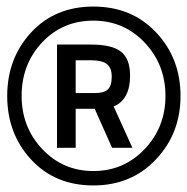

<svg xmlns="http://www.w3.org/2000/svg" viewBox="-20 -727 571 586"><path d="M531 -434Q531 -320 456 -240.5Q381 -161 265 -161Q148 -161 75 -240Q2 -319 2 -434Q2 -549 75 -628Q148 -707 265 -707Q382 -707 456.5 -628Q531 -549 531 -434ZM46 -434Q46 -339 109 -272Q172 -205 265 -205Q358 -205 421.5 -272Q485 -339 485 -434Q485 -530 421.5 -597Q358 -664 265 -664Q171 -664 108.5 -597.5Q46 -531 46 -434ZM322 -276 269 -395H211V-276H154V-591H259Q321 -591 349 -569.5Q377 -548 377 -496Q377 -423 327 -402L384 -276ZM211 -543V-443H270Q297 -443 309 -454Q321 -465 321 -493Q321 -520 306 -531.5Q291 -543 259 -543Z"/></svg>

Font: TitilliumText22L Rg
Style: Regular
Weight: 400
Designer: Campivisivi
Foundry: Campivisivi
Version: 1.000